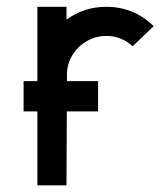

<svg xmlns="http://www.w3.org/2000/svg" viewBox="-20 -542 473 564"><path d="M268.1 -214.8H176.3L175.3 2.4H89.8V-214.8H49.3V-303.7H89.8V-522H175.3V-484.4Q227.1 -522 292 -522Q373 -522 430.7 -465.8Q431.2 -465.3 431.6 -465.3L369.6 -406.2Q336.4 -436.5 292 -436.5Q269 -436.5 248.8 -428Q228.5 -419.4 212.9 -405Q197.3 -390.6 187.7 -371.1Q178.2 -351.6 176.8 -329.6V-303.7H268.1Z"/></svg>

Font: Proletarsk
Style: Regular
Weight: 400
Designer: Peter Wiegel, original typeface by Carl Albert Fahrenwaldt 1901
Foundry: Peter Wiegel
Version: Version 1.000 2010 initial release